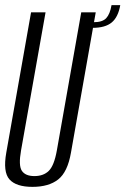

<svg xmlns="http://www.w3.org/2000/svg" viewBox="-27 -723 489 748"><path d="M99.5 5Q36 5 10 -24Q-16 -53 -2.5 -128.5L94 -675H150.5L55 -137Q44.5 -78 58.2 -57.5Q72 -37 107 -37Q142.5 -37 163.2 -57.5Q184 -78 194.5 -137L289.5 -675H346L249.5 -128.5Q236.5 -53 199.8 -24Q163 5 99.5 5ZM338 -636.5Q372 -636.5 386.8 -652.2Q401.5 -668 407.5 -703H441.5Q433.5 -656.5 408.2 -635.5Q383 -614.5 333.5 -614.5Z"/></svg>

Font: Anybody Condensed Light
Style: Italic
Weight: 300
Width: 3
Italic angle: -10°
Designer: Tyler Finck
Foundry: Etcetera Type Company
Version: Version 1.010; ttfautohint (v1.8.3) -l 8 -r 50 -G 200 -x 14 